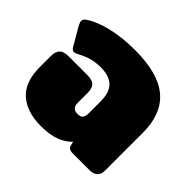

<svg xmlns="http://www.w3.org/2000/svg" viewBox="-134 -705 885 885"><g transform="rotate(45 308.0 -262.5)"><path d="M31 -172V-246Q31 -275 44.5 -289Q58 -303 91 -303H210Q244 -303 257.5 -289.5Q271 -276 271 -246V-183Q271 -163 279.5 -153.5Q288 -144 307 -144Q326 -144 333.5 -153.5Q341 -163 341 -183V-260Q341 -319 313.5 -345.5Q286 -372 232 -372Q196 -372 170 -364.5Q144 -357 116 -342Q102 -334 93 -334Q82 -334 74 -348L24 -434Q15 -450 15 -459Q15 -470 27 -479Q69 -508 137 -524Q205 -540 287 -540Q438 -540 509.5 -479Q581 -418 581 -296V-50Q581 -25 567.5 -12.5Q554 0 529 0H419Q391 0 387 -22L383 -39Q357 -12 319.5 1.5Q282 15 226 15Q135 15 83 -31Q31 -77 31 -172Z"/></g></svg>

Font: Mitr
Style: Bold
Weight: 700
Designer: Thanarat Vachiruckul
Foundry: Cadson Demak
Version: Version 1.003